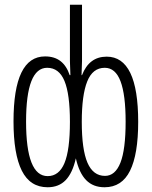

<svg xmlns="http://www.w3.org/2000/svg" viewBox="-20 -780 640 810"><path d="M37 -268Q37 -542 170 -542Q210 -542 235.5 -522Q261 -502 274 -463H277Q275 -513 275 -522V-760H326V-522Q326 -511 324 -463H326Q356 -541 430 -541Q563 -541 563 -266Q563 -129 528.5 -59.5Q494 10 421 10Q373 10 343.5 -20Q314 -50 300 -112Q286 -50 257 -20Q228 10 181 10Q107 10 72 -60Q37 -130 37 -268ZM275 -266Q275 -383 252 -438.5Q229 -494 179 -494Q90 -494 90 -267Q90 -37 181 -37Q229 -37 252 -92Q275 -147 275 -266ZM510 -267Q510 -380 488.5 -437Q467 -494 422 -494Q371 -494 348 -436.5Q325 -379 325 -266Q325 -149 349 -93.5Q373 -38 423 -38Q466 -38 488 -93.5Q510 -149 510 -267Z"/></svg>

Font: Noto Sans Mono UI Light
Style: Regular
Weight: 300
Monospace: yes
Designer: Monotype Design team
Foundry: Monotype Imaging Inc.
Version: Version 1.000